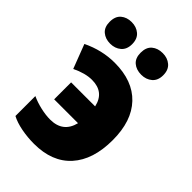

<svg xmlns="http://www.w3.org/2000/svg" viewBox="-229 -859 961 961"><g transform="rotate(45 251.0 -378.5)"><path d="M201 10Q155 10 111 1.5Q67 -7 37 -23V-164Q67 -150 104 -141.5Q141 -133 172 -133Q263 -133 284 -219H115V-339H285Q267 -422 180 -422Q133 -422 75 -394L26 -522Q111 -563 200 -563Q328 -563 397.5 -490Q467 -417 467 -282Q467 -143 398 -66.5Q329 10 201 10ZM37 -690Q37 -729 59.5 -748Q82 -767 116 -767Q150 -767 173 -747.5Q196 -728 196 -690Q196 -653 173 -633.5Q150 -614 116 -614Q82 -614 59.5 -633Q37 -652 37 -690ZM256 -690Q256 -729 278.5 -748Q301 -767 336 -767Q370 -767 393 -747.5Q416 -728 416 -690Q416 -653 393 -633.5Q370 -614 336 -614Q301 -614 278.5 -633Q256 -652 256 -690Z"/></g></svg>

Font: Noto Sans SemiCondensed Black
Style: Regular
Weight: 900
Width: 4
Designer: Monotype Design Team
Foundry: Monotype Imaging Inc.
Version: Version 2.013; ttfautohint (v1.8.4.7-5d5b)